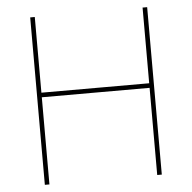

<svg xmlns="http://www.w3.org/2000/svg" viewBox="-52 -782 834 834"><g transform="rotate(-5 365.0 -365.0)"><path d="M600 0V-730H620V0ZM110 0V-730H130V0ZM120 -380V-400H610V-380Z"/></g></svg>

Font: M PLUS 2 Thin Thin
Style: Regular
Weight: 250
Version: Version 1.001